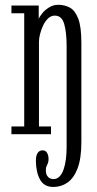

<svg xmlns="http://www.w3.org/2000/svg" viewBox="-20 -546 396 781"><path d="M197 214.5Q159 214.5 142.5 183.8Q126 153 126 106.5Q126 87 133.2 76.2Q140.5 65.5 153 65.5Q165.5 65.5 171.5 75.8Q177.5 86 177.5 101.5Q177.5 111 175 117.5Q172.5 124 169.5 129.8Q166.5 135.5 166.5 145Q166.5 160.5 171.5 168.5Q176.5 176.5 183.5 179.5Q190.5 182.5 197.5 182.5Q211.5 182.5 221.8 172.2Q232 162 238.5 143.8Q245 125.5 248 102.2Q251 79 251 53V-359Q251 -414 241.2 -448.2Q231.5 -482.5 203 -482.5Q187.5 -482.5 175.2 -470.8Q163 -459 155 -441.5Q147 -424 142.8 -406.8Q138.5 -389.5 138.5 -377.5V-31.5H187.5V0H26.5V-31.5H78.5V-492H26.5V-523.5H137.5V-469Q141 -478.5 152 -492Q163 -505.5 179.8 -516Q196.5 -526.5 217 -526.5Q243 -526.5 264.2 -515Q285.5 -503.5 298.2 -470.2Q311 -437 311 -371.5V31.5Q311 98 295.8 138.2Q280.5 178.5 254.8 196.5Q229 214.5 197 214.5Z"/></svg>

Font: Imbue Light
Style: Regular
Weight: 300
Designer: Tyler Finck
Foundry: Etcetera Type Company
Version: Version 1.102